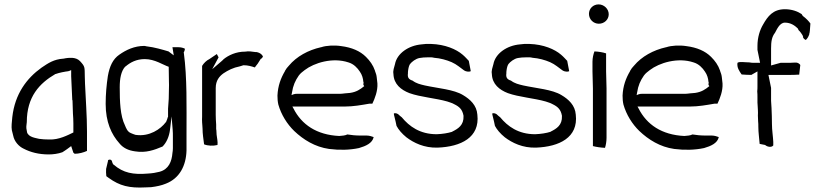

<svg xmlns="http://www.w3.org/2000/svg" viewBox="-20 -689 3745 874"><path d="M34 -96C36 -87 38 -80 40 -72C45 -45 66 -22 88 -12C119 4 156 14 202 14C221 14 245 11 264 4C270 0 280 -6 285 -10L304 -24L314 6C314 6 317 8 320 11C339 11 361 5 376 -2V-90C376 -164 370 -235 367 -308L366 -341C365 -384 368 -385 344 -411C325 -431 292 -425 287 -425C282 -425 276 -423 269 -422H268C225 -419 200 -402 169 -381C102 -333 48 -262 36 -156C34 -135 31 -112 34 -96ZM100 -105C99 -116 102 -127 102 -133C102 -249 160 -310 232 -352H233C249 -358 275 -363 292 -365L293 -366H295L304 -370V-342C306 -304 307 -270 309 -233H310C310 -218 312 -188 312 -172C313 -158 314 -143 314 -127V-86C289 -74 248 -52 204 -54C188 -54 171 -55 158 -57C143 -61 110 -64 103 -87V-88C102 -94 101 -100 100 -105ZM204 -47ZM285 -16ZM303 -342H304ZM313 -108H314Z M461 -216C461 -134 487 -77 524 -36C540 -16 564 -4 595 0C644 8 682 -6 720 -22C738 -40 750 -67 754 -99L761 -159L766 -99C767 -88 767 -77 767 -67V-14C767 -5 766 0 765 7C762 46 748 82 706 93C691 97 673 100 654 101C586 107 541 98 498 61H497C492 55 491 50 489 43C484 35 475 37 471 41L472 42L463 80C462 90 463 102 464 113C467 115 472 119 475 121C525 157 568 168 643 164C652 164 658 163 668 163C693 160 716 155 735 147C797 123 827 66 829 -4V-81C829 -206 832 -335 817 -447L816 -449C819 -455 821 -459 822 -467C815 -471 804 -474 793 -474H765L771 -437L747 -455C720 -463 683 -474 648 -478H647C643 -479 640 -480 637 -480C592 -480 554 -462 523 -440C494 -420 479 -388 471 -343C465 -303 461 -261 461 -216ZM525 -292C525 -331 531 -365 550 -386H551C573 -405 601 -420 639 -420C685 -420 723 -393 748 -385L749 -318C749 -307 750 -297 749 -284C749 -253 748 -226 745 -194V-157L744 -156C742 -148 739 -141 736 -134V-133H735C711 -101 660 -66 598 -75H597C590 -77 581 -81 576 -83C560 -89 554 -106 549 -118C527 -162 525 -228 525 -292Z M900 -132C900 -124 902 -114 902 -104C902 -79 906 -57 909 -32C926 -25 950 -24 970 -29C972 -43 968 -59 966 -76L965 -95C965 -96 964 -101 964 -102V-122C963 -136 962 -152 962 -166V-288C962 -323 979 -342 997 -355C1018 -369 1041 -381 1072 -387L1088 -392H1089C1109 -392 1125 -387 1140 -382C1144 -387 1147 -392 1153 -399L1167 -421C1172 -423 1173 -425 1177 -431C1176 -436 1168 -448 1148 -452H1143C1128 -454 1111 -457 1097 -454H1096C1055 -454 1020 -438 996 -418V-417C994 -416 994 -415 988 -410L946 -374L975 -428C973 -432 970 -438 967 -443L933 -420C920 -414 907 -401 900 -389V-158C900 -149 899 -141 900 -132ZM964 -116Z M1243 -254C1243 -239 1244 -226 1247 -213C1260 -167 1287 -124 1319 -93C1361 -53 1414 -20 1478 -11C1525 -5 1572 -6 1614 -15C1645 -24 1675 -37 1681 -65C1673 -68 1661 -72 1649 -72H1620C1599 -72 1580 -74 1561 -77C1552 -72 1537 -71 1524 -70V-69V-70C1421 -75 1353 -122 1316 -195L1311 -204H1549C1589 -204 1626 -211 1661 -217H1675C1686 -240 1700 -275 1698 -309L1695 -336C1694 -347 1691 -356 1687 -366V-367C1678 -393 1664 -412 1646 -430C1619 -457 1581 -473 1534 -479C1503 -484 1465 -482 1442 -474H1441C1383 -461 1330 -432 1295 -390C1288 -383 1282 -375 1277 -366V-365C1258 -333 1245 -298 1243 -254ZM1307 -256 1309 -267C1314 -300 1324 -322 1340 -345C1348 -356 1357 -362 1367 -370C1410 -403 1494 -429 1566 -405C1590 -398 1607 -380 1618 -363C1628 -349 1633 -332 1634 -316H1635C1635 -311 1634 -308 1634 -303L1638 -297C1620 -282 1602 -270 1573 -266L1550 -264C1542 -263 1535 -262 1528 -262H1334C1328 -262 1322 -262 1317 -260ZM1550 -264ZM1698 -306V-307Z M1771 -351C1773 -306 1805 -280 1844 -265C1894 -247 1964 -242 2016 -227C2026 -223 2037 -221 2047 -215C2072 -203 2085 -190 2090 -162V-161C2092 -119 2065 -103 2039 -90L2038 -89C2019 -83 1994 -79 1968 -78C1891 -78 1843 -114 1809 -155C1806 -157 1802 -161 1799 -163V-164H1798C1791 -173 1780 -175 1773 -173C1773 -170 1773 -165 1775 -160L1781 -135L1785 -116C1794 -99 1809 -81 1830 -64C1863 -39 1911 -15 1972 -17C2078 -21 2165 -63 2153 -167C2150 -210 2120 -237 2088 -256C2046 -282 1973 -287 1914 -300C1893 -305 1875 -309 1858 -322C1842 -327 1834 -335 1837 -355V-361C1838 -372 1840 -387 1846 -397H1847V-398C1854 -407 1872 -422 1890 -425C1901 -427 1913 -428 1927 -428H1944C1948 -428 1951 -427 1956 -426C1984 -424 2013 -416 2036 -406C2059 -396 2076 -380 2092 -369C2104 -361 2118 -362 2123 -365L2114 -412C2107 -419 2098 -430 2086 -440C2057 -465 2006 -487 1942 -489H1919C1912 -488 1905 -488 1899 -487C1840 -482 1787 -446 1778 -397C1774 -381 1768 -368 1771 -352ZM1890 -418ZM2047 -209Z M2219 -351C2221 -306 2253 -280 2292 -265C2342 -247 2412 -242 2464 -227C2474 -223 2485 -221 2495 -215C2520 -203 2533 -190 2538 -162V-161C2540 -119 2513 -103 2487 -90L2486 -89C2467 -83 2442 -79 2416 -78C2339 -78 2291 -114 2257 -155C2254 -157 2250 -161 2247 -163V-164H2246C2239 -173 2228 -175 2221 -173C2221 -170 2221 -165 2223 -160L2229 -135L2233 -116C2242 -99 2257 -81 2278 -64C2311 -39 2359 -15 2420 -17C2526 -21 2613 -63 2601 -167C2598 -210 2568 -237 2536 -256C2494 -282 2421 -287 2362 -300C2341 -305 2323 -309 2306 -322C2290 -327 2282 -335 2285 -355V-361C2286 -372 2288 -387 2294 -397H2295V-398C2302 -407 2320 -422 2338 -425C2349 -427 2361 -428 2375 -428H2392C2396 -428 2399 -427 2404 -426C2432 -424 2461 -416 2484 -406C2507 -396 2524 -380 2540 -369C2552 -361 2566 -362 2571 -365L2562 -412C2555 -419 2546 -430 2534 -440C2505 -465 2454 -487 2390 -489H2367C2360 -488 2353 -488 2347 -487C2288 -482 2235 -446 2226 -397C2222 -381 2216 -368 2219 -352ZM2338 -418ZM2495 -209Z M2661 -626C2661 -601 2681 -581 2706 -581C2731 -581 2751 -600 2751 -624C2751 -649 2729 -669 2705 -669C2680 -669 2661 -650 2661 -626ZM2677 -364C2677 -337 2679 -314 2679 -286V-24C2694 -20 2714 -17 2734 -16C2738 -28 2741 -45 2741 -62V-286C2741 -314 2739 -337 2739 -364V-446C2724 -451 2706 -454 2686 -455C2681 -442 2677 -425 2677 -408Z M2814 -254C2814 -239 2815 -226 2818 -213C2831 -167 2858 -124 2890 -93C2932 -53 2985 -20 3049 -11C3096 -5 3143 -6 3185 -15C3216 -24 3246 -37 3252 -65C3244 -68 3232 -72 3220 -72H3191C3170 -72 3151 -74 3132 -77C3123 -72 3108 -71 3095 -70V-69V-70C2992 -75 2924 -122 2887 -195L2882 -204H3120C3160 -204 3197 -211 3232 -217H3246C3257 -240 3271 -275 3269 -309L3266 -336C3265 -347 3262 -356 3258 -366V-367C3249 -393 3235 -412 3217 -430C3190 -457 3152 -473 3105 -479C3074 -484 3036 -482 3013 -474H3012C2954 -461 2901 -432 2866 -390C2859 -383 2853 -375 2848 -366V-365C2829 -333 2816 -298 2814 -254ZM2878 -256 2880 -267C2885 -300 2895 -322 2911 -345C2919 -356 2928 -362 2938 -370C2981 -403 3065 -429 3137 -405C3161 -398 3178 -380 3189 -363C3199 -349 3204 -332 3205 -316H3206C3206 -311 3205 -308 3205 -303L3209 -297C3191 -282 3173 -270 3144 -266L3121 -264C3113 -263 3106 -262 3099 -262H2905C2899 -262 2893 -262 2888 -260ZM3121 -264ZM3269 -306V-307Z M3337 -403C3334 -381 3345 -366 3356 -350C3370 -349 3386 -348 3400 -348L3428 -364V-296C3428 -289 3428 -281 3427 -273C3428 -265 3428 -254 3428 -244V-222C3428 -212 3430 -201 3430 -188C3431 -180 3430 -171 3430 -163L3431 -137C3432 -129 3432 -120 3432 -112C3432 -85 3436 -62 3438 -34L3463 -29C3471 -21 3492 -16 3500 -27V-43C3499 -68 3494 -96 3494 -124C3494 -149 3493 -174 3492 -198C3492 -208 3490 -220 3490 -230V-289L3478 -348H3575C3587 -348 3598 -348 3610 -349H3618L3623 -393C3621 -397 3613 -405 3601 -404H3595C3583 -403 3571 -403 3559 -403H3533L3490 -391V-468C3490 -499 3493 -521 3508 -540C3514 -549 3527 -586 3553 -586C3580 -586 3599 -572 3612 -559L3615 -552C3621 -547 3631 -533 3633 -529C3636 -521 3636 -522 3636 -520V-517C3638 -514 3643 -509 3648 -507C3654 -512 3660 -521 3664 -533V-537L3665 -538C3668 -555 3667 -565 3669 -582C3663 -591 3650 -605 3635 -616L3634 -617L3629 -625C3611 -637 3585 -647 3553 -647C3499 -647 3475 -615 3454 -578C3439 -553 3428 -519 3428 -480V-462L3440 -403H3409C3403 -403 3397 -404 3391 -405C3369 -405 3346 -410 3337 -403Z"/></svg>

Font: SolarCharger
Style: 350
Weight: 300
Designer: Mew Too
Foundry: Cannot Into Space Fonts/KineticPlasma Fonts
Version: Version 1.100